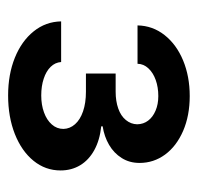

<svg xmlns="http://www.w3.org/2000/svg" viewBox="-27 -818 487 473"><g transform="rotate(90 216.5 -581.5)"><path d="M215.2 -358Q163.4 -358 122.2 -374.6Q81 -391.3 57.2 -421Q33.4 -450.6 32.7 -488.6H132.8Q133.9 -473.7 144.7 -462.7Q155.5 -451.7 173.8 -445.7Q192.1 -439.6 215.2 -439.6Q238.3 -439.6 256.9 -446.4Q275.6 -453.1 286.6 -465.6Q297.6 -478 297.6 -494.3Q297.2 -510.3 286 -522.9Q274.9 -535.5 254.3 -542.6Q233.7 -549.7 206 -549.7H161.2V-622.9H206Q229 -622.9 247.3 -629.3Q265.6 -635.7 275.7 -648.1Q285.9 -660.5 286.2 -676.1Q285.9 -691.4 277.2 -702.9Q268.5 -714.5 252.7 -721.2Q236.9 -728 216.6 -728Q195 -728 177 -721.6Q159.1 -715.2 148.3 -703.5Q137.4 -691.8 137.1 -676.8H42.6Q43.3 -714.1 66.4 -743.4Q89.5 -772.7 128.9 -789.1Q168.3 -805.4 216.6 -805.4Q264.9 -805.4 302.6 -789.1Q340.2 -772.7 360.8 -744.7Q381.4 -716.6 381.4 -681.8Q381.4 -657 369.3 -637.8Q357.2 -618.6 336.8 -606.7Q316.4 -594.8 291.2 -590.9V-587.4Q325.3 -583.8 349.8 -570.3Q374.3 -556.8 387.1 -535.5Q399.9 -514.2 399.9 -487.2Q399.9 -449.9 376.1 -420.6Q352.3 -391.3 310.2 -374.6Q268.1 -358 215.2 -358Z"/></g></svg>

Font: Riot Sans
Style: Regular
Weight: 400
Designer: Rasmus Andersson
Foundry: rsms
Version: Version 3.005